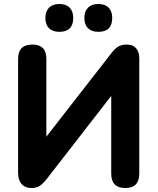

<svg xmlns="http://www.w3.org/2000/svg" viewBox="-20 -937 792 965"><path d="M474 -777Q441 -777 422.5 -795Q404 -813 404 -847Q404 -880 422.5 -898.5Q441 -917 474 -917Q508 -917 526 -898.5Q544 -880 544 -847Q544 -777 474 -777ZM278 -777Q245 -777 226.5 -795Q208 -813 208 -847Q208 -880 226.5 -898.5Q245 -917 278 -917Q312 -917 330 -898.5Q348 -880 348 -847Q348 -777 278 -777ZM137 8Q107 8 89 -11.5Q71 -31 71 -68V-641Q71 -713 143 -713Q213 -713 213 -641V-250L540 -670Q558 -693 574.5 -703Q591 -713 619 -713Q648 -713 664 -694.5Q680 -676 680 -644V-64Q680 8 610 8Q539 8 539 -64V-455L213 -35Q194 -12 178.5 -2Q163 8 137 8Z"/></svg>

Font: Chiron GoRound TC
Style: Bold
Weight: 700
Designer: Ryoko NISHIZUKA 西塚涼子 (kana, bopomofo & ideographs); Paul D. Hunt (Latin, Greek & Cyrillic); Sandoll Communications 산돌커뮤니
Foundry: Adobe
Version: Version 1.000;hotconv 1.1.1;makeotfexe 2.6.0